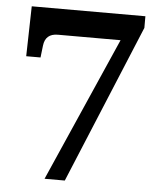

<svg xmlns="http://www.w3.org/2000/svg" viewBox="-52 -759 662 803"><g transform="rotate(5 279.5 -357.0)"><path d="M168 -605Q115.7 -605 109.9 -554.2L104 -503.9H43.9L48.8 -713.9H525.9V-665L250 0H165L431.2 -605Z"/></g></svg>

Font: DroidSerif-Bold
Style: Bold
Weight: 700
Foundry: Ascender Corporation
Version: Version 1.00 build 112